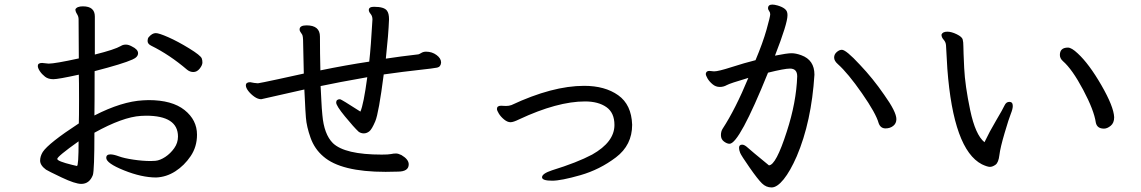

<svg xmlns="http://www.w3.org/2000/svg" viewBox="-20 -780 5040 848"><path d="M319.8 -46.9Q327.1 -46.9 327.1 -155.8Q232.9 -88.9 232.9 -78.1Q232.9 -67.9 298.8 -51.8ZM834 -461.9Q818.8 -461.9 806.2 -472.2Q729 -538.1 647.9 -578.1Q631.8 -585.9 631.8 -599.1Q631.8 -608.9 636.2 -615.2Q651.9 -633.8 668 -633.8Q682.1 -633.8 723.6 -615.5Q765.1 -597.2 815.7 -566.2Q866.2 -535.2 871.1 -522Q874 -514.2 874 -503.9Q874 -492.2 862.1 -477.1Q850.1 -461.9 834 -461.9ZM338.9 32.2Q312 32.2 252 3.7Q191.9 -24.9 183.1 -30.8Q157.2 -49.8 157.2 -70.8Q157.2 -89.8 168.9 -108.9Q194.8 -147.9 328.1 -234.9Q329.1 -257.8 329.1 -341.8Q329.1 -426.8 328.1 -450.2Q236.8 -430.2 215.8 -430.2Q192.9 -430.2 179 -441.2Q165 -452.1 156 -465.6Q147 -479 147 -488.8Q147 -502 166 -502L194.8 -499Q223.1 -499 328.1 -522L327.1 -694.8Q327.1 -707 320.1 -718Q313 -729 313 -738.8Q319.8 -752 346.2 -752Q398.9 -752 398.9 -707V-539.1Q486.8 -561 514.2 -577.1Q522.9 -583 536.1 -583Q547.9 -583 562 -575.2Q589.8 -562 589.8 -544.9Q589.8 -527.8 564.9 -517.1Q522.9 -498 397.9 -465.8Q397.9 -313 397 -270Q518.1 -332 611.8 -336.9L636.2 -337.9Q740.2 -337.9 795.2 -293.9Q850.1 -250 850.1 -185.1Q850.1 -131.8 822 -90.3Q793.9 -48.8 754.4 -23.4Q714.8 2 669.9 3.9Q606 3.9 527.6 -27.6Q449.2 -59.1 449.2 -83Q449.2 -98.1 467.8 -98.1Q481.9 -98.1 504.9 -89.6Q527.8 -81.1 568.8 -75Q609.9 -68.8 646 -68.8L667 -69.8Q687 -71.8 710 -86.9Q732.9 -102.1 749.5 -125.5Q766.1 -148.9 766.1 -176.8Q766.1 -269 625 -269L602.1 -268.1Q522 -263.2 397 -193.8Q397 -27.8 390.1 -6.8Q375 32.2 338.9 32.2Z M1683.1 -21Q1485.8 -21 1408.2 -88.9Q1369.1 -122.1 1351.6 -171.6Q1334 -221.2 1331.1 -260.5Q1328.1 -299.8 1327.1 -328.4Q1326.2 -356.9 1324.2 -384.8L1133.8 -341.8Q1119.1 -341.8 1103.5 -352.8Q1087.9 -363.8 1076.9 -377.9Q1065.9 -392.1 1065.9 -402.8Q1065.9 -417 1085 -417Q1102.1 -413.1 1119.1 -412.1Q1120.1 -412.1 1124.5 -413.1Q1128.9 -414.1 1147.9 -417.5Q1167 -420.9 1209 -430.4Q1251 -439.9 1321.8 -455.1Q1318.8 -564 1318.8 -592Q1318.8 -620.1 1314.5 -627.4Q1310.1 -634.8 1306.6 -639.4Q1303.2 -644 1303.2 -649.9Q1303.2 -668 1334 -668Q1393.1 -668 1393.1 -618.2Q1393.1 -543.9 1395 -469.2Q1506.8 -492.2 1610.8 -507.8Q1618.2 -574.2 1625 -693.8Q1625 -709 1616.9 -718.5Q1608.9 -728 1608.9 -735.8Q1608.9 -750 1631.8 -750Q1676.8 -750 1689 -732.9Q1698.2 -721.2 1698.2 -694.8Q1695.8 -628.9 1684.1 -521Q1748 -530.8 1828.1 -540Q1832 -541 1841.1 -546.4Q1850.1 -551.8 1861.8 -551.8Q1888.2 -551.8 1908.2 -536.9Q1928.2 -522 1928.2 -503.9Q1926.8 -484.9 1910.9 -481.4Q1895 -478 1829.6 -470.9Q1764.2 -463.9 1674.8 -451.2Q1652.8 -280.8 1637.5 -244.4Q1622.1 -208 1610.6 -199.5Q1599.1 -190.9 1586.9 -190.9Q1574.2 -190.9 1564 -198.2Q1543 -217.8 1503.9 -265.4Q1464.8 -313 1464.8 -327.1Q1464.8 -341.8 1481.9 -341.8Q1486.8 -341.8 1571.8 -287.1Q1585.9 -318.8 1602.1 -439Q1471.2 -416 1396 -399.9Q1397.9 -367.2 1399.4 -334Q1400.9 -300.8 1403.8 -272Q1411.1 -187 1450.2 -147.9Q1502.9 -97.2 1666 -97.2Q1695.8 -97.2 1706.8 -99.6Q1717.8 -102.1 1729 -102.1Q1738.8 -102.1 1752.9 -95.2Q1785.2 -76.2 1785.2 -54.2Q1785.2 -22 1736.8 -22Z M2418.9 18.1Q2374 18.1 2374 2.9Q2374 -13.2 2418 -27.8Q2528.8 -62 2595.2 -97.2Q2693.8 -152.8 2693.8 -228Q2693.8 -282.2 2658 -307.1Q2622.1 -332 2564 -332Q2441.9 -332 2272.9 -252.9Q2247.1 -240.2 2234.9 -240.2Q2221.2 -240.2 2206.5 -252.2Q2191.9 -264.2 2183.3 -278.1Q2174.8 -292 2174.8 -298.8Q2174.8 -313 2192.9 -313L2214.8 -312Q2228 -312 2238.8 -315.9Q2419.9 -400.9 2560.1 -400.9Q2651.9 -400.9 2710.4 -359.4Q2769 -317.9 2772 -229Q2772 -139.2 2700.4 -85Q2628.9 -30.8 2543.5 -6.3Q2458 18.1 2418.9 18.1Z M3891.1 -212.9Q3869.1 -212.9 3860.8 -235.8Q3849.1 -278.8 3787.1 -367.9Q3725.1 -457 3680.2 -497.1Q3664.1 -511.2 3664.1 -525.9Q3664.1 -540 3675.5 -550Q3687 -560.1 3698.2 -560.1Q3716.8 -560.1 3777.8 -494.1Q3835 -434.1 3884.8 -361.8Q3939 -286.1 3939 -253.9Q3939 -234.9 3925 -223.9Q3911.1 -212.9 3891.1 -212.9ZM3244.1 -127Q3244.1 -141.1 3257.8 -141.1Q3268.1 -141.1 3281.5 -128.7Q3294.9 -116.2 3376 -49.8Q3407.2 -49.8 3455.1 -199.2Q3497.1 -328.1 3501 -442.9Q3501 -477.1 3469.2 -477.1Q3444.8 -477.1 3372.1 -459Q3245.1 -145 3202.1 -145Q3190.9 -145 3177.5 -155Q3164.1 -165 3164.1 -183.1Q3164.1 -200.2 3171.9 -211.9Q3228 -297.9 3285.2 -436Q3204.1 -412.1 3189.9 -404.1Q3175.8 -396 3159.2 -396Q3141.1 -396 3127 -408Q3112.8 -419.9 3105 -433.3Q3097.2 -446.8 3097.2 -454.1Q3099.1 -466.8 3112.8 -466.8L3133.8 -464.8Q3152.8 -464.8 3210.4 -483.4Q3268.1 -502 3316.9 -514.2Q3349.1 -590.8 3365.5 -648.9Q3381.8 -707 3381.8 -716.8Q3381.8 -725.1 3377 -731.4Q3372.1 -737.8 3372.1 -743.2Q3372.1 -759.8 3391.1 -759.8Q3399.9 -759.8 3414.1 -755.9Q3454.1 -744.1 3457 -723.1Q3458 -720.2 3458 -711.9Q3458 -675.8 3402.8 -534.2Q3456.1 -544.9 3476.1 -544.9Q3495.1 -544.9 3519 -536.1Q3577.1 -515.1 3577.1 -450.2Q3564 -242.2 3499 -89.8Q3470.2 -23.9 3441.2 12Q3412.1 47.9 3387.9 47.9Q3363.8 47.9 3345.5 30Q3327.1 12.2 3290.5 -40.3Q3253.9 -92.8 3249 -105Q3244.1 -117.2 3244.1 -127Z M4856 -211.9Q4825.2 -211.9 4819.8 -238.8Q4812 -293 4763.9 -383.5Q4715.8 -474.1 4674.8 -509.8Q4661.1 -522 4661.1 -537.1Q4661.1 -569.8 4696.8 -569.8Q4712.9 -569.8 4740.2 -543.9Q4790 -498 4844.5 -403.6Q4898.9 -309.1 4900.9 -262.2Q4900.9 -236.8 4885.5 -224.4Q4870.1 -211.9 4856 -211.9ZM4352.1 -43Q4340.8 -43 4316.9 -54.2Q4190.9 -119.1 4164.1 -476.1Q4160.2 -535.2 4158.2 -580.1Q4157.2 -594.2 4147.7 -604.7Q4138.2 -615.2 4138.2 -627Q4143.1 -640.1 4164.1 -640.1Q4182.1 -640.1 4205.6 -628.7Q4229 -617.2 4231.9 -605.7Q4234.9 -594.2 4234.9 -575.7Q4234.9 -557.1 4238.5 -479.5Q4242.2 -401.9 4265.1 -293Q4288.1 -184.1 4328.1 -151.9Q4350.1 -198.2 4379.6 -248Q4409.2 -297.9 4416.5 -314Q4423.8 -330.1 4438 -330.1Q4453.1 -330.1 4453.1 -312Q4453.1 -298.8 4444.6 -277.8Q4436 -256.8 4417 -192.4Q4397.9 -127.9 4394 -95Q4390.1 -62 4377 -52.5Q4363.8 -43 4352.1 -43Z"/></svg>

Font: LXGW WenKai Screen
Style: Regular
Weight: 400
Designer: LXGW / Fontworks Inc.
Foundry: LXGW / Fontworks Inc.
Version: Version 1.510;January 18,2025